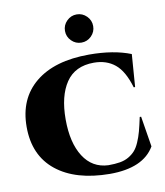

<svg xmlns="http://www.w3.org/2000/svg" viewBox="-91 -902 850 989"><g transform="rotate(-10 334.0 -407.5)"><path d="M429 -700.9Q407.2 -679.2 377 -679.2Q346.7 -679.2 325 -700.9Q303.2 -722.7 303.2 -752.9Q303.2 -783.2 325 -804.9Q346.7 -826.7 377 -826.7Q407.2 -826.7 429 -804.9Q450.7 -783.2 450.7 -752.9Q450.7 -722.7 429 -700.9ZM605.5 -250H612.8L638.7 -90.3Q579.1 12.2 403.8 12.2Q225.1 11.2 124 -69.8Q22.9 -150.9 22.9 -300.3Q22.9 -447.8 123 -529.8Q223.1 -611.8 403.8 -611.8Q532.2 -611.8 621.6 -576.2L608.9 -405.8H601.6Q575.7 -493.7 531.2 -530Q486.8 -566.4 420.9 -566.4Q322.3 -566.4 274.9 -496.1Q227.5 -425.8 227.5 -303.7Q227.5 -181.2 273.7 -108.9Q319.8 -36.6 403.8 -33.2Q439 -33.2 464.6 -37.6Q490.2 -42 510.3 -53.7Q530.3 -65.4 543.9 -80.6Q557.6 -95.7 569.1 -122.1Q580.6 -148.4 588.4 -177.2Q596.2 -206.1 605.5 -250Z"/></g></svg>

Font: Cinzel Black
Style: Regular
Weight: 900
Designer: Natanael Gama
Version: Version 1.001;PS 001.001;hotconv 1.0.56;makeotf.lib2.0.21325